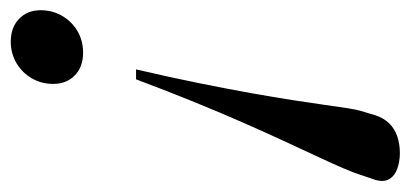

<svg xmlns="http://www.w3.org/2000/svg" viewBox="-296 -318 764 357"><g transform="rotate(-90 85.5 -140.0)"><path d="M-71 176.5 -61.5 148.5Q-57.5 135.5 -49.2 116.5Q-41 97.5 -28.8 71.2Q-16.5 45 -0.8 11Q15 -23 33.5 -65Q52 -107 72.8 -157.8Q93.5 -208.5 116 -268.5H134.5Q119.5 -204.5 108.8 -151Q98 -97.5 90.2 -54Q82.5 -10.5 77.2 23.5Q72 57.5 68.5 82.2Q65 107 62.5 123.5Q60 140 57.5 148.5L49 177Q44 192 34 202.2Q24 212.5 9.8 217.2Q-4.5 222 -21 222Q-37 222 -50.2 217.2Q-63.5 212.5 -69.5 202.2Q-75.5 192 -71 176.5ZM165.5 -367Q139 -367 123.2 -382.5Q107.5 -398 107.5 -422.5Q107.5 -444.5 117.8 -462.2Q128 -480 146 -490.8Q164 -501.5 186 -501.5Q212.5 -501.5 228.5 -486Q244.5 -470.5 244.5 -446Q244.5 -424 234 -406Q223.5 -388 205.8 -377.5Q188 -367 165.5 -367Z"/></g></svg>

Font: Newsreader 60pt
Style: Italic
Weight: 400
Italic angle: -17°
Designer: Hugues Gentile
Foundry: Production Type
Version: Version 1.003